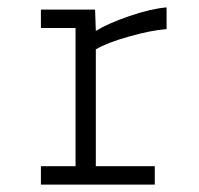

<svg xmlns="http://www.w3.org/2000/svg" viewBox="-20 -501 540 521"><path d="M91 -425V-475H238L240 -417Q272 -437 330 -457Q388 -477 432 -481V-422Q391 -419 330.5 -402Q270 -385 240 -367V-50H400V0H91V-50H185V-425Z"/></svg>

Font: Lekton
Style: Regular
Weight: 400
Designer: Paolo Mazzetti, Luciano Perondi, Raffaele Flato, Elena Papassissa, Emilio Macchia, Michela Povoleri, Tobias Seemiller, R
Version: Version 34.000